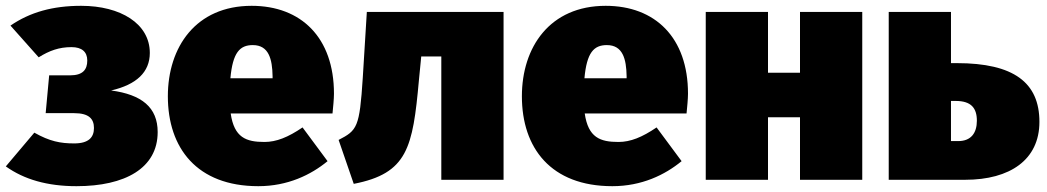

<svg xmlns="http://www.w3.org/2000/svg" viewBox="-25 -618 3598 660"><path d="M254 -598C156 -598 78 -576 11 -530L108 -421C145 -444 178 -456 221 -456C256 -456 275 -440 275 -410C275 -378 259 -359 216 -359H144L132 -229H230C280 -229 298 -210 298 -178C298 -146 280 -125 230 -125C183 -125 146 -132 93 -162L-5 -46C58 -1 138 22 238 22C405 22 517 -40 517 -164C517 -249 462 -293 357 -307C444 -327 490 -370 490 -436C490 -537 389 -598 254 -598Z M1123 -296C1123 -489 1010 -598 840 -598C648 -598 552 -456 552 -287C552 -109 652 22 863 22C964 22 1044 -17 1101 -64L1015 -180C965 -146 925 -130 884 -130C821 -130 780 -145 768 -228H1118C1120 -248 1123 -278 1123 -296ZM912 -349H767C775 -437 799 -463 844 -463C899 -463 911 -415 912 -356Z M1236 -577 1222 -350C1211 -180 1203 -170 1139 -137L1191 14C1376 -22 1394 -110 1415 -342L1423 -424H1492V0H1706V-577Z M2340 -296C2340 -489 2227 -598 2057 -598C1865 -598 1769 -456 1769 -287C1769 -109 1869 22 2080 22C2181 22 2261 -17 2318 -64L2232 -180C2182 -146 2142 -130 2101 -130C2038 -130 1997 -145 1985 -228H2335C2337 -248 2340 -278 2340 -296ZM2129 -349H1984C1992 -437 2016 -463 2061 -463C2116 -463 2128 -415 2129 -356Z M2725 0H2939V-577H2725V-368H2615V-577H2401V0H2615V-215H2725Z M3264 -401H3244V-577H3030V0H3293C3447 0 3548 -69 3548 -199C3548 -334 3460 -401 3264 -401ZM3269 -133H3244V-271H3260C3313 -271 3333 -247 3333 -203C3333 -161 3313 -133 3269 -133Z"/></svg>

Font: Glow Sans SC Normal Heavy
Style: Regular
Weight: 900
Designer: Ryoko NISHIZUKA (kana, bopomofo & ideographs); Paul D. Hunt (Latin, Greek & Cyrillic); Sandoll Communications, Soo-young
Version: Version 0.93